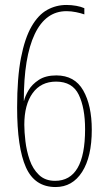

<svg xmlns="http://www.w3.org/2000/svg" viewBox="-20 -740 434 774"><path d="M49 -307Q49 -427 64.5 -506.5Q80 -586 107 -633Q134 -680 170 -700Q206 -720 248 -720Q268 -720 287.5 -716.5Q307 -713 320 -707V-682Q306 -687 286.5 -691Q267 -695 248 -695Q164 -695 120 -602.5Q76 -510 76 -334H77Q81 -352 95 -376Q109 -400 136.5 -418Q164 -436 207 -436Q281 -436 315.5 -375.5Q350 -315 350 -217Q350 -108 311 -47Q272 14 204 14Q120 14 84.5 -65.5Q49 -145 49 -307ZM202 -11Q323 -11 323 -219Q323 -305 297.5 -358Q272 -411 206 -411Q145 -411 111.5 -364.5Q78 -318 78 -237Q78 -209 82.5 -170.5Q87 -132 99.5 -95.5Q112 -59 137 -35Q162 -11 202 -11Z"/></svg>

Font: Noto Sans Thai ExtCond Thin
Style: Regular
Weight: 100
Width: 2
Designer: Monotype Design Team
Foundry: Monotype Imaging Inc.
Version: Version 2.002; ttfautohint (v1.8.4.7-5d5b)